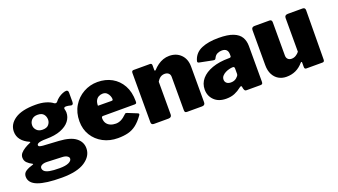

<svg xmlns="http://www.w3.org/2000/svg" viewBox="-66 -1076 3108 1765"><g transform="rotate(-20 1488.5 -193.5)"><path d="M615 -562Q623 -562 629 -556.5Q635 -551 635 -537V-447Q635 -430 627.5 -423.5Q620 -417 609 -421Q599 -424 586.5 -426Q574 -428 565 -428Q538 -428 545 -405Q547 -398 548.5 -390Q550 -382 550 -374Q550 -329 521 -291.5Q492 -254 434.5 -231.5Q377 -209 293 -209Q260 -209 239.5 -205.5Q219 -202 209.5 -196Q200 -190 200 -182Q200 -171 211 -167Q222 -163 244 -161L396 -152Q507 -145 558.5 -105Q610 -65 610 -3Q610 73 534 124Q458 175 307 175Q150 175 73 145.5Q-4 116 -4 53Q-4 19 24.5 1Q53 -17 93 -28Q107 -32 93 -39Q67 -52 47 -71.5Q27 -91 27 -122Q27 -146 43 -164.5Q59 -183 84 -198.5Q109 -214 136 -225Q141 -227 144 -230Q147 -233 139 -237Q90 -258 62.5 -292.5Q35 -327 35 -373Q35 -445 103 -491.5Q171 -538 305 -538Q362 -538 404.5 -525.5Q447 -513 472 -493Q480 -487 489 -488Q498 -489 503 -496Q517 -515 537.5 -530Q558 -545 579.5 -553.5Q601 -562 615 -562ZM291 -300Q333 -300 351 -322Q369 -344 369 -370Q369 -401 351 -423Q333 -445 291 -445Q254 -445 233.5 -423Q213 -401 213 -370Q213 -343 233.5 -321.5Q254 -300 291 -300ZM226 -8Q205 -9 189.5 -4.5Q174 0 165.5 8Q157 16 157 27Q157 45 171 58.5Q185 72 219.5 79Q254 86 317 86Q376 86 406.5 71.5Q437 57 437 35Q437 21 420 10Q403 -1 371 -2Z M840 -212Q840 -182 853.5 -162Q867 -142 890.5 -132Q914 -122 943 -122Q969 -122 994 -134Q1019 -146 1052 -178Q1056 -182 1059.5 -182.5Q1063 -183 1073 -179L1164 -142Q1182 -135 1168 -118Q1132 -68 1095.5 -40Q1059 -12 1015.5 -1Q972 10 916 10Q836 10 772 -24Q708 -58 671 -118Q634 -178 634 -256Q634 -341 672.5 -405Q711 -469 774.5 -504.5Q838 -540 912 -540Q991 -540 1052 -506Q1113 -472 1148.5 -408.5Q1184 -345 1184 -254Q1184 -241 1181.5 -235.5Q1179 -230 1166 -229H855Q848 -229 844 -225Q840 -221 840 -212ZM973 -332Q983 -332 986.5 -334.5Q990 -337 990 -346Q990 -359 983 -377Q976 -395 961 -409Q946 -423 921 -423Q901 -423 882.5 -413.5Q864 -404 853.5 -384Q843 -364 843 -333Z M1270 0Q1244 0 1244 -25V-507Q1244 -530 1263 -530H1424Q1442 -530 1442 -510V-465Q1442 -459 1445.5 -457Q1449 -455 1455 -461Q1476 -484 1501 -502Q1526 -520 1554.5 -530Q1583 -540 1614 -540Q1684 -540 1727.5 -496Q1771 -452 1771 -378V-30Q1771 0 1741 0H1594Q1581 0 1576 -5.5Q1571 -11 1571 -25V-351Q1571 -374 1556.5 -386.5Q1542 -399 1518 -399Q1503 -399 1489.5 -393.5Q1476 -388 1465 -377Q1454 -366 1444 -349V-29Q1444 0 1411 0H1270Z M2121 -42Q2094 -20 2058.5 -5Q2023 10 1976 10Q1901 10 1858.5 -32Q1816 -74 1816 -136Q1816 -195 1853.5 -239Q1891 -283 1960 -307.5Q2029 -332 2123 -332H2130Q2134 -332 2139.5 -334.5Q2145 -337 2145 -346V-363Q2145 -391 2130.5 -406Q2116 -421 2086 -421Q2065 -421 2043 -411.5Q2021 -402 2008 -374Q2004 -366 1999.5 -363.5Q1995 -361 1981 -363L1850 -389Q1843 -391 1839.5 -396.5Q1836 -402 1843 -421Q1866 -485 1931.5 -512.5Q1997 -540 2095 -540Q2188 -540 2240 -519Q2292 -498 2313.5 -461Q2335 -424 2335 -375V-27Q2335 -12 2330.5 -6Q2326 0 2312 0H2175Q2162 0 2156.5 -10.5Q2151 -21 2149 -35L2148 -42Q2145 -62 2121 -42ZM2145 -224Q2145 -242 2130 -242H2126Q2114 -242 2094.5 -237.5Q2075 -233 2056 -223.5Q2037 -214 2023.5 -199Q2010 -184 2010 -163Q2010 -142 2025 -129Q2040 -116 2067 -116Q2087 -116 2100.5 -122Q2114 -128 2122 -135Q2131 -143 2138 -151.5Q2145 -160 2145 -171V-224Z M2665 -130Q2688 -130 2707.5 -142Q2727 -154 2740 -171V-501Q2740 -530 2773 -530H2916Q2942 -530 2942 -504L2938 -22Q2938 0 2919 0H2761Q2743 0 2743 -20V-64Q2743 -70 2739.5 -71.5Q2736 -73 2731 -68Q2697 -28 2656 -9Q2615 10 2565 10Q2522 10 2488.5 -9.5Q2455 -29 2435.5 -66.5Q2416 -104 2416 -157V-500Q2416 -530 2447 -530H2593Q2616 -530 2616 -504V-179Q2616 -156 2629.5 -143Q2643 -130 2665 -130Z"/></g></svg>

Font: Libre Franklin Thin Black
Style: Regular
Weight: 900
Version: Version 3.000